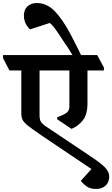

<svg xmlns="http://www.w3.org/2000/svg" viewBox="-64 -1025 738 1262"><path d="M0 0ZM654 135Q654 172 630.5 194.5Q607 217 567 217Q531 217 508.5 202Q486 187 468 165V163L537 86L207 -136Q146 -178 120 -198.5Q94 -219 85 -236.5Q76 -254 76 -281V-562H-2L-44 -643V-663H575L619 -581V-562H511V-346Q511 -272 480 -233.5Q449 -195 406 -178L312 -241V-254Q353 -269 372.5 -283Q392 -297 392 -323V-562H196V-266Q196 -241 203.5 -227Q211 -213 235 -196L529 1Q603 50 628.5 78Q654 106 654 135ZM405 -790Q465 -674 484 -630H429Q420 -651 397.5 -687.5Q375 -724 366 -735Q328 -794 304 -828Q280 -862 263 -874L134 -832Q115 -848 104 -872Q93 -896 93 -923Q93 -962 117 -983.5Q141 -1005 177 -1005Q245 -1005 297.5 -950Q350 -895 405 -790Z"/></svg>

Font: Martel ExtraBold
Style: Regular
Weight: 800
Designer: Dan Reynolds
Foundry: Dan Reynolds
Version: Version 1.001; ttfautohint (v1.1) -l 5 -r 5 -G 72 -x 0 -D la